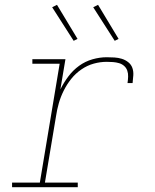

<svg xmlns="http://www.w3.org/2000/svg" viewBox="-20 -775 640 795"><path d="M30 0V-19H145L227 -511H114V-530H251L230 -405Q244 -433 263 -458.5Q282 -484 307.5 -502.5Q333 -521 363 -529.5Q393 -538 422 -538Q438 -538 454 -537Q470 -536 484.5 -531.5Q499 -527 511 -517.5Q523 -508 528 -494Q533 -480 532 -463.5Q531 -447 529 -431H508Q510 -444 510.5 -457.5Q511 -471 507 -482.5Q503 -494 494 -502Q485 -510 473 -513.5Q461 -517 448 -518Q435 -519 422 -519Q395 -519 368 -511.5Q341 -504 317 -487.5Q293 -471 275 -448.5Q257 -426 244 -400Q231 -374 223.5 -347.5Q216 -321 212 -294L166 -19H302V0ZM455 -606 366 -745 386 -755 471 -614ZM285 -606 196 -745 216 -755 301 -614Z"/></svg>

Font: Iosevka Slab ThExObl
Style: Regular
Weight: 100
Width: 7
Italic angle: -9°
Monospace: yes
Designer: Belleve Invis
Foundry: Belleve Invis
Version: Version 11.1.1; ttfautohint (v1.8.3)